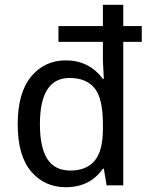

<svg xmlns="http://www.w3.org/2000/svg" viewBox="-20 -782 626 810"><path d="M418 -70.3H414.1Q359.4 7.8 257.8 7.8Q168 7.8 111.3 -58.6Q54.7 -125 54.7 -257.8Q54.7 -390.6 111.3 -459Q168 -527.3 257.8 -527.3Q355.5 -527.3 414.1 -449.2H418L414.1 -527.3V-605.5H226.6V-671.9H414.1V-761.7H500V-671.9H578.1V-605.5H500V0H429.7ZM414.1 -238.3V-257.8Q414.1 -367.2 378.9 -410.2Q343.8 -453.1 273.4 -453.1Q210.9 -453.1 179.7 -404.3Q148.4 -355.5 148.4 -257.8Q148.4 -160.2 179.7 -111.3Q210.9 -62.5 277.3 -62.5Q343.8 -62.5 378.9 -103.5Q414.1 -144.5 414.1 -238.3Z"/></svg>

Font: Droid Sans Fallback
Style: Regular
Weight: 400
Designer: Steve Matteson
Foundry: Ascender Corporation
Version: 3.00 (Khmer version)